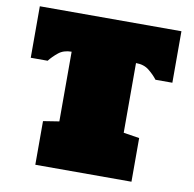

<svg xmlns="http://www.w3.org/2000/svg" viewBox="-82 -834 929 918"><g transform="rotate(10 382.0 -375.0)"><path d="M148.4 0V-211.9L225.6 -224.1V-562.5Q187 -562.5 162.1 -542.2Q137.2 -522 120.1 -500H38.1V-750H725.6V-500H643.6Q627 -522 601.8 -542.2Q576.7 -562.5 538.1 -562.5V-224.1L615.2 -211.9V0Z"/></g></svg>

Font: Holtwood One SC
Style: Regular
Weight: 400
Designer: Vernon Adams
Foundry: Vernon Adams
Version: Version 1.100; ttfautohint (v1.8.4.7-5d5b)